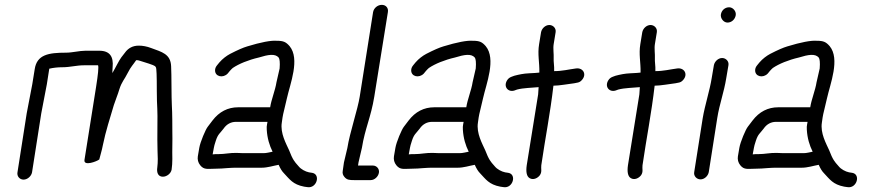

<svg xmlns="http://www.w3.org/2000/svg" viewBox="-20 -721 3604 791"><path d="M326 -452H384C387 -444 384 -415 376 -364L328 -62C324 -35 379 -56 389 -64C394 -85 399 -98 404 -124C415 -179 434 -237 449 -288C456 -310 465 -330 472 -354C482 -385 492 -392 507 -422C519 -446 529 -455 541 -473H544C546 -473 550 -473 555 -471C566 -467 582 -463 593 -459C602 -455 619 -452 622 -444C625 -441 626 -408 626 -347C626 -316 627 -291 628 -273C630 -250 627 -151 629 -99C630 -80 631 -53 628 -31C625 -12 630 7 651 7C667 7 684 -6 687 -22C689 -36 690 -51 690 -66C689 -103 691 -139 690 -178C690 -196 690 -257 688 -287C686 -318 687 -415 685 -448C683 -499 646 -507 603 -523C585 -530 567 -533 552 -533C527 -533 508 -523 494 -503C491 -499 486 -493 480 -485C470 -472 455 -440 443 -420C443 -423 443 -432 444 -445C448 -487 433 -512 389 -512H332C307 -512 278 -504 252 -504C180 -504 132 -496 123 -436L113 -374C105 -334 98 -294 90 -254L52 -11C49 5 61 19 77 19C93 19 109 5 112 -11L150 -254C158 -294 165 -334 173 -374L183 -438C200 -442 218 -444 238 -444C269 -444 295 -452 326 -452Z M1093 -279H961C919 -279 883 -261 855 -224C848 -215 842 -207 836 -199C827 -188 805 -136 801 -112L795 -77C793 -64 796 -51 805 -40C821 -20 837 -26 869 -26C905 -26 921 -31 968 -30H1057C1083 -30 1105 -38 1128 -42C1135 -26 1142 -15 1150 -7C1173 17 1186 39 1233 48L1247 50C1285 56 1302 -3 1266 -9L1253 -11C1238 -14 1220 -24 1211 -35L1198 -50C1193 -56 1187 -65 1181 -78L1171 -102C1159 -129 1134 -172 1141 -216C1142 -222 1143 -229 1144 -237C1145 -248 1158 -296 1162 -316C1175 -375 1217 -478 1173 -531C1158 -548 1148 -553 1120 -553C1096 -555 1055 -547 999 -530C982 -525 959 -515 928 -499C913 -491 897 -479 884 -464L875 -453C869 -446 866 -439 866 -431C866 -405 899 -398 918 -418L927 -429C932 -434 936 -439 939 -441C964 -458 1003 -474 1046 -484C1085 -496 1113 -501 1128 -484C1132 -479 1134 -464 1132 -439L1119 -382C1114 -349 1098 -312 1093 -279ZM1082 -219 1080 -208C1079 -203 1078 -195 1079 -186C1081 -152 1090 -122 1103 -96C1092 -94 1078 -90 1066 -90H982C974 -90 966 -91 956 -91C928 -92 907 -86 879 -86C870 -86 862 -86 856 -85L861 -112C862 -117 864 -127 869 -141C878 -169 886 -171 901 -191C914 -210 932 -219 952 -219Z M1541 -9C1544 -25 1532 -39 1516 -39H1455L1457 -52C1458 -56 1459 -60 1460 -65L1471 -112C1484 -193 1508 -237 1522 -323L1578 -671C1581 -688 1570 -701 1553 -701C1536 -701 1520 -688 1517 -671L1462 -323C1454 -271 1421 -175 1411 -111L1397 -52L1392 -17C1390 -7 1393 1 1399 8C1409 20 1419 21 1439 21H1507C1523 21 1538 7 1541 -9Z M1901 -279H1769C1727 -279 1691 -261 1663 -224C1656 -215 1650 -207 1644 -199C1635 -188 1613 -136 1609 -112L1603 -77C1601 -64 1604 -51 1613 -40C1629 -20 1645 -26 1677 -26C1713 -26 1729 -31 1776 -30H1865C1891 -30 1913 -38 1936 -42C1943 -26 1950 -15 1958 -7C1981 17 1994 39 2041 48L2055 50C2093 56 2110 -3 2074 -9L2061 -11C2046 -14 2028 -24 2019 -35L2006 -50C2001 -56 1995 -65 1989 -78L1979 -102C1967 -129 1942 -172 1949 -216C1950 -222 1951 -229 1952 -237C1953 -248 1966 -296 1970 -316C1983 -375 2025 -478 1981 -531C1966 -548 1956 -553 1928 -553C1904 -555 1863 -547 1807 -530C1790 -525 1767 -515 1736 -499C1721 -491 1705 -479 1692 -464L1683 -453C1677 -446 1674 -439 1674 -431C1674 -405 1707 -398 1726 -418L1735 -429C1740 -434 1744 -439 1747 -441C1772 -458 1811 -474 1854 -484C1893 -496 1921 -501 1936 -484C1940 -479 1942 -464 1940 -439L1927 -382C1922 -349 1906 -312 1901 -279ZM1890 -219 1888 -208C1887 -203 1886 -195 1887 -186C1889 -152 1898 -122 1911 -96C1900 -94 1886 -90 1874 -90H1790C1782 -90 1774 -91 1764 -91C1736 -92 1715 -86 1687 -86C1678 -86 1670 -86 1664 -85L1669 -112C1670 -117 1672 -127 1677 -141C1686 -169 1694 -171 1709 -191C1722 -210 1740 -219 1760 -219Z M2243 -618C2227 -618 2212 -604 2209 -588L2201 -539C2194 -497 2203 -465 2202 -422C2195 -421 2181 -420 2159 -419C2137 -418 2118 -414 2099 -409L2088 -405C2080 -402 2074 -398 2069 -390C2053 -364 2073 -340 2099 -348L2110 -352C2136 -359 2170 -359 2199 -362L2197 -332L2150 -40C2146 -12 2150 6 2162 13C2177 22 2195 13 2204 1C2214 -13 2208 -26 2210 -40C2226 -150 2247 -255 2260 -368C2285 -368 2320 -375 2346 -378L2356 -380C2364 -381 2371 -384 2377 -391C2399 -415 2382 -443 2353 -439C2322 -435 2297 -428 2263 -428C2264 -451 2260 -464 2261 -484C2262 -495 2258 -522 2261 -539L2269 -588C2272 -604 2259 -618 2243 -618Z M2660 -618C2644 -618 2629 -604 2626 -588L2618 -539C2611 -497 2620 -465 2619 -422C2612 -421 2598 -420 2576 -419C2554 -418 2535 -414 2516 -409L2505 -405C2497 -402 2491 -398 2486 -390C2470 -364 2490 -340 2516 -348L2527 -352C2553 -359 2587 -359 2616 -362L2614 -332L2567 -40C2563 -12 2567 6 2579 13C2594 22 2612 13 2621 1C2631 -13 2625 -26 2627 -40C2643 -150 2664 -255 2677 -368C2702 -368 2737 -375 2763 -378L2773 -380C2781 -381 2788 -384 2794 -391C2816 -415 2799 -443 2770 -439C2739 -435 2714 -428 2680 -428C2681 -451 2677 -464 2678 -484C2679 -495 2675 -522 2678 -539L2686 -588C2689 -604 2676 -618 2660 -618Z M2921 -452 2912 -399C2904 -348 2884 -288 2875 -234L2840 -12C2837 4 2850 18 2866 18C2882 18 2897 4 2900 -12L2935 -235C2944 -292 2963 -342 2972 -399L2981 -452C2984 -468 2971 -482 2955 -482C2939 -482 2924 -468 2921 -452ZM2950 -662C2947 -646 2961 -628 2977 -628C2994 -628 3008 -641 3011 -658C3014 -674 3000 -691 2984 -691C2967 -691 2953 -679 2950 -662Z M3318 -279H3186C3144 -279 3108 -261 3080 -224C3073 -215 3067 -207 3061 -199C3052 -188 3030 -136 3026 -112L3020 -77C3018 -64 3021 -51 3030 -40C3046 -20 3062 -26 3094 -26C3130 -26 3146 -31 3193 -30H3282C3308 -30 3330 -38 3353 -42C3360 -26 3367 -15 3375 -7C3398 17 3411 39 3458 48L3472 50C3510 56 3527 -3 3491 -9L3478 -11C3463 -14 3445 -24 3436 -35L3423 -50C3418 -56 3412 -65 3406 -78L3396 -102C3384 -129 3359 -172 3366 -216C3367 -222 3368 -229 3369 -237C3370 -248 3383 -296 3387 -316C3400 -375 3442 -478 3398 -531C3383 -548 3373 -553 3345 -553C3321 -555 3280 -547 3224 -530C3207 -525 3184 -515 3153 -499C3138 -491 3122 -479 3109 -464L3100 -453C3094 -446 3091 -439 3091 -431C3091 -405 3124 -398 3143 -418L3152 -429C3157 -434 3161 -439 3164 -441C3189 -458 3228 -474 3271 -484C3310 -496 3338 -501 3353 -484C3357 -479 3359 -464 3357 -439L3344 -382C3339 -349 3323 -312 3318 -279ZM3307 -219 3305 -208C3304 -203 3303 -195 3304 -186C3306 -152 3315 -122 3328 -96C3317 -94 3303 -90 3291 -90H3207C3199 -90 3191 -91 3181 -91C3153 -92 3132 -86 3104 -86C3095 -86 3087 -86 3081 -85L3086 -112C3087 -117 3089 -127 3094 -141C3103 -169 3111 -171 3126 -191C3139 -210 3157 -219 3177 -219Z"/></svg>

Font: Squarish
Style: It
Weight: 400
Foundry: Cannot Into Space Fonts
Version: Version 0.272